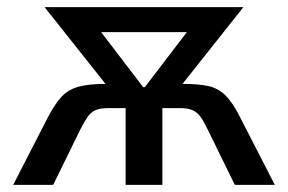

<svg xmlns="http://www.w3.org/2000/svg" viewBox="-20 -518 807 538"><path d="M17 0 114 -189Q134 -227 152.5 -247Q171 -267 200 -275Q229 -283 278 -283H316L293 -261L105 -498H662L474 -261L452 -283H490Q535 -283 563 -277Q591 -271 611.5 -251Q632 -231 653 -189L750 0H638L561 -157Q551 -178 542 -190.5Q533 -203 520 -209Q507 -215 486 -215H435V0H332V-215H282Q260 -215 247 -209Q234 -203 225.5 -190.5Q217 -178 206 -157L129 0ZM381 -274H386L528 -460L534 -428H232L239 -460Z"/></svg>

Font: Nunito Sans 7pt Condensed SemiBold
Style: Regular
Weight: 600
Width: 3
Designer: Vernon Adams
Foundry: Vernon Adams
Version: Version 3.101;gftools[0.9.27]